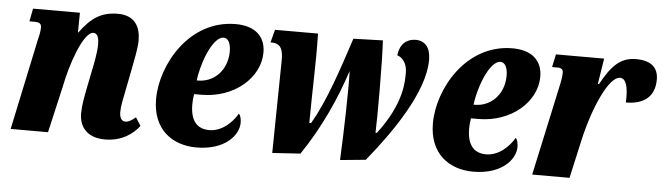

<svg xmlns="http://www.w3.org/2000/svg" viewBox="-40 -690 2920 845"><g transform="rotate(5 1419.5 -268.0)"><path d="M442 10C517 10 566 -27 593 -63L570 -99C552 -84 539 -76 525 -76C509 -76 499 -90 499 -116C499 -143 506 -174 514 -213L533 -310C540 -348 552 -401 552 -437C552 -495 528 -546 451 -546C380 -546 334 -517 285 -449H283L284 -536H77L66 -479H88C112 -479 119 -472 119 -456C119 -436 113 -414 109 -397L25 0H190L238 -209C255 -299 306 -453 351 -453C372 -453 376 -427 376 -404C376 -370 365 -314 359 -287L343 -207C334 -162 329 -133 328 -103C325 -33 366 10 442 10Z M846 10C972 10 1031 -60 1031 -115C1031 -132 1027 -147 1020 -155C996 -113 950 -71 896 -71C839 -71 812 -109 812 -177C812 -197 814 -211 816 -223H848C994 -223 1104 -321 1104 -432C1104 -504 1056 -546 972 -546C766 -546 651 -338 651 -187C651 -53 739 10 846 10ZM828 -284H822C835 -378 880 -482 924 -482C944 -482 956 -459 956 -424C956 -340 898 -284 828 -284Z M1481 10 1594 -1C1699 -130 1833 -319 1833 -463C1833 -515 1810 -546 1767 -546C1734 -546 1698 -528 1692 -471C1711 -466 1736 -443 1736 -399C1736 -358 1738 -262 1632 -123H1626C1629 -186 1629 -431 1623 -531L1493 -527C1445 -381 1400 -244 1340 -141H1332C1333 -307 1339 -400 1336 -536H1146L1131 -479H1136C1165 -479 1188 -467 1187 -406L1181 5L1305 -3C1391 -130 1449 -262 1489 -384C1492 -300 1487 -113 1481 10Z M2069 10C2195 10 2254 -60 2254 -115C2254 -132 2250 -147 2243 -155C2219 -113 2173 -71 2119 -71C2062 -71 2035 -109 2035 -177C2035 -197 2037 -211 2039 -223H2071C2217 -223 2327 -321 2327 -432C2327 -504 2279 -546 2195 -546C1989 -546 1874 -338 1874 -187C1874 -53 1962 10 2069 10ZM2051 -284H2045C2058 -378 2103 -482 2147 -482C2167 -482 2179 -459 2179 -424C2179 -340 2121 -284 2051 -284Z M2413 -388 2329 0H2494L2532 -170C2566 -320 2629 -458 2677 -458C2705 -458 2715 -418 2712 -352C2791 -352 2839 -388 2839 -464C2839 -518 2806 -546 2740 -546C2673 -546 2634 -508 2587 -422H2582L2600 -536H2387L2375 -479H2400C2416 -479 2424 -472 2424 -459C2424 -436 2418 -410 2413 -388Z"/></g></svg>

Font: Noto Serif ExtraCondensed Black
Style: Italic
Weight: 900
Width: 2
Italic angle: -12°
Designer: Monotype Design Team
Foundry: Monotype Imaging Inc.
Version: Version 2.014